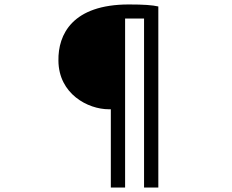

<svg xmlns="http://www.w3.org/2000/svg" viewBox="-20 -784 1040 861"><path d="M468 -294H477V57H541V-701H626V57H690V-755C664 -761 625 -764 558 -764C305 -764 240 -630 242 -512C243 -363 374 -294 468 -294Z"/></svg>

Font: Source Han Sans JP
Style: Regular
Weight: 400
Designer: Ryoko NISHIZUKA 西塚涼子 (kana, bopomofo & ideographs); Paul D. Hunt (Latin, Greek & Cyrillic); Sandoll Communications 산돌커뮤니
Foundry: Adobe
Version: Version 2.004;hotconv 1.0.118;makeotfexe 2.5.65603